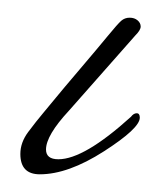

<svg xmlns="http://www.w3.org/2000/svg" viewBox="-20 -194 179 217"><path d="M32 -25Q32 -14 46 -14Q75 -14 128 -62Q131 -66 134.5 -66Q138 -66 138 -61Q138 -49 97.5 -23Q57 3 25 3Q3 3 3 -20Q3 -33 12 -45Q21 -57 29 -66.5Q37 -76 43.5 -84Q50 -92 70 -115.5Q90 -139 101.5 -153Q113 -167 117 -170.5Q121 -174 126.5 -174Q132 -174 135.5 -171Q139 -168 139 -164Q139 -160 133 -154L58 -69Q32 -41 32 -25Z"/></svg>

Font: Miss Fajardose
Style: Regular
Weight: 400
Version: Version 1.000